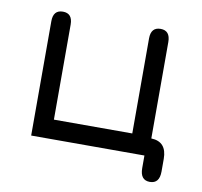

<svg xmlns="http://www.w3.org/2000/svg" viewBox="-66 -527 724 688"><g transform="rotate(10 296.0 -183.5)"><path d="M556.6 45.9Q556.6 89.8 521.5 89.8Q486.3 89.8 486.3 45.9V0H74.2V-416Q74.2 -457 109.4 -457Q144.5 -457 144.5 -416V-70.3H429.7V-416Q429.7 -457 464.8 -457Q500 -457 500 -415V-64.5Q556.6 -62.5 556.6 0Z"/></g></svg>

Font: Jura
Style: DemiBold
Weight: 600
Version: Version 2.5